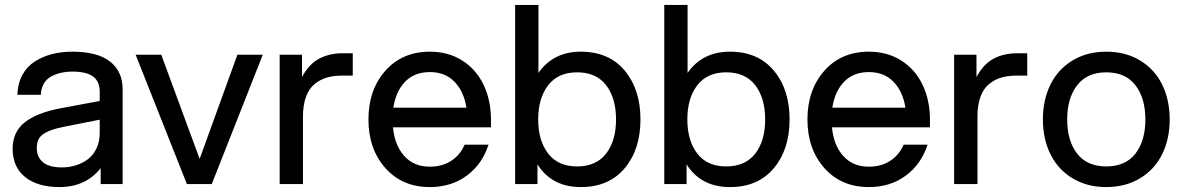

<svg xmlns="http://www.w3.org/2000/svg" viewBox="-20 -740 4759 772"><path d="M384.8 0V-64Q324.7 12.2 219.2 12.2Q131.3 12.2 81.1 -28.1Q30.8 -68.4 30.8 -142.1Q30.8 -209 78.9 -247.6Q127 -286.1 221.2 -304.2L380.9 -334V-371.1Q380.9 -413.6 353.5 -432.9Q326.2 -452.1 272 -452.1Q218.8 -452.1 182.9 -430.7Q147 -409.2 144 -358.9H49.8Q51.3 -404.3 69.8 -438.5Q88.4 -472.7 119.9 -492.7Q151.4 -512.7 189.2 -522.5Q227.1 -532.2 271 -532.2Q372.1 -532.2 422.6 -492.4Q473.1 -452.6 473.1 -380.9V0ZM127.9 -145Q127.9 -108.4 152.8 -87.6Q177.7 -66.9 229 -66.9Q257.8 -66.9 284.2 -75Q310.5 -83 332.5 -99.1Q354.5 -115.2 367.7 -142.6Q380.9 -169.9 380.9 -205.1V-258.8L235.8 -230Q207.5 -224.1 190.4 -218.5Q173.3 -212.9 157.7 -203.4Q142.1 -193.8 135 -179.7Q127.9 -165.5 127.9 -145Z M731.4 0 525.4 -520H628.4L782.7 -101.1L934.6 -520H1036.6L831.5 0Z M1104.5 0V-520H1194.3V-430.2Q1222.7 -482.9 1263.7 -504.4Q1304.7 -525.9 1358.4 -525.9H1398.4V-436H1355.5Q1320.8 -436 1293.7 -428Q1266.6 -419.9 1244.4 -401.6Q1222.2 -383.3 1210.2 -350.3Q1198.2 -317.4 1198.2 -271V0Z M1708.5 12.2Q1597.2 12.2 1529.3 -64.5Q1461.4 -141.1 1461.4 -259.8Q1461.4 -378.4 1529.3 -455.3Q1597.2 -532.2 1708.5 -532.2Q1782.2 -532.2 1838.4 -496.8Q1894.5 -461.4 1924.3 -399.2Q1954.1 -336.9 1954.1 -257.8V-228H1560.1Q1566.9 -155.8 1605.5 -112.8Q1644 -69.8 1708.5 -69.8Q1757.3 -69.8 1793.7 -93Q1830.1 -116.2 1848.1 -158.2H1944.3Q1918.9 -79.6 1856.7 -33.7Q1794.4 12.2 1708.5 12.2ZM1561.5 -307.1H1855.5Q1844.7 -373.5 1806.9 -411.9Q1769 -450.2 1708.5 -450.2Q1647 -450.2 1609.4 -411.9Q1571.8 -373.5 1561.5 -307.1Z M2051.3 0V-720.2H2145V-446.8Q2204.6 -532.2 2315.4 -532.2Q2428.2 -532.2 2491.7 -456.3Q2555.2 -380.4 2555.2 -259.8Q2555.2 -139.2 2491.7 -63.5Q2428.2 12.2 2315.4 12.2Q2198.7 12.2 2141.1 -79.1V0ZM2300.3 -70.8Q2377 -70.8 2417 -122.3Q2457 -173.8 2457 -259.8Q2457 -345.7 2417 -397.5Q2377 -449.2 2300.3 -449.2Q2224.1 -449.2 2184.1 -397.2Q2144 -345.2 2144 -259.8Q2144 -174.3 2184.1 -122.6Q2224.1 -70.8 2300.3 -70.8Z M2650.9 0V-720.2H2744.6V-446.8Q2804.2 -532.2 2915 -532.2Q3027.8 -532.2 3091.3 -456.3Q3154.8 -380.4 3154.8 -259.8Q3154.8 -139.2 3091.3 -63.5Q3027.8 12.2 2915 12.2Q2798.3 12.2 2740.7 -79.1V0ZM2899.9 -70.8Q2976.6 -70.8 3016.6 -122.3Q3056.6 -173.8 3056.6 -259.8Q3056.6 -345.7 3016.6 -397.5Q2976.6 -449.2 2899.9 -449.2Q2823.7 -449.2 2783.7 -397.2Q2743.7 -345.2 2743.7 -259.8Q2743.7 -174.3 2783.7 -122.6Q2823.7 -70.8 2899.9 -70.8Z M3473.6 12.2Q3362.3 12.2 3294.4 -64.5Q3226.6 -141.1 3226.6 -259.8Q3226.6 -378.4 3294.4 -455.3Q3362.3 -532.2 3473.6 -532.2Q3547.4 -532.2 3603.5 -496.8Q3659.7 -461.4 3689.5 -399.2Q3719.2 -336.9 3719.2 -257.8V-228H3325.2Q3332 -155.8 3370.6 -112.8Q3409.2 -69.8 3473.6 -69.8Q3522.5 -69.8 3558.8 -93Q3595.2 -116.2 3613.3 -158.2H3709.5Q3684.1 -79.6 3621.8 -33.7Q3559.6 12.2 3473.6 12.2ZM3326.7 -307.1H3620.6Q3609.9 -373.5 3572 -411.9Q3534.2 -450.2 3473.6 -450.2Q3412.1 -450.2 3374.5 -411.9Q3336.9 -373.5 3326.7 -307.1Z M3816.4 0V-520H3906.2V-430.2Q3934.6 -482.9 3975.6 -504.4Q4016.6 -525.9 4070.3 -525.9H4110.4V-436H4067.4Q4032.7 -436 4005.6 -428Q3978.5 -419.9 3956.3 -401.6Q3934.1 -383.3 3922.1 -350.3Q3910.2 -317.4 3910.2 -271V0Z M4564.5 -23.4Q4505.9 12.2 4428.2 12.2Q4350.6 12.2 4292 -23.4Q4233.4 -59.1 4203.4 -120.4Q4173.3 -181.6 4173.3 -259.8Q4173.3 -337.9 4203.4 -399.4Q4233.4 -460.9 4292 -496.6Q4350.6 -532.2 4428.2 -532.2Q4505.9 -532.2 4564.5 -496.6Q4623 -460.9 4653.1 -399.4Q4683.1 -337.9 4683.1 -259.8Q4683.1 -181.6 4653.1 -120.4Q4623 -59.1 4564.5 -23.4ZM4311.3 -397.5Q4271 -345.7 4271 -259.8Q4271 -173.8 4311 -122.3Q4351.1 -70.8 4428.2 -70.8Q4505.4 -70.8 4545.4 -122.3Q4585.4 -173.8 4585.4 -259.8Q4585.4 -345.7 4545.2 -397.5Q4504.9 -449.2 4428.2 -449.2Q4351.6 -449.2 4311.3 -397.5Z"/></svg>

Font: Aspekta 450
Style: Regular
Weight: 450
Designer: Ivo Dolenc
Version: Version 2.000